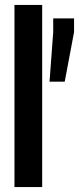

<svg xmlns="http://www.w3.org/2000/svg" viewBox="-20 -763 322 783"><path d="M39 -743H152V0H39ZM197 -632V-688H282V-632L244 -430H182Z"/></svg>

Font: Saira ExtraCondensed
Style: Bold
Weight: 700
Width: 2
Designer: Hector Gatti with collaboration of the Omnibus-Type team
Foundry: Omnibus-Type
Version: Version 0.072; ttfautohint (v1.8)